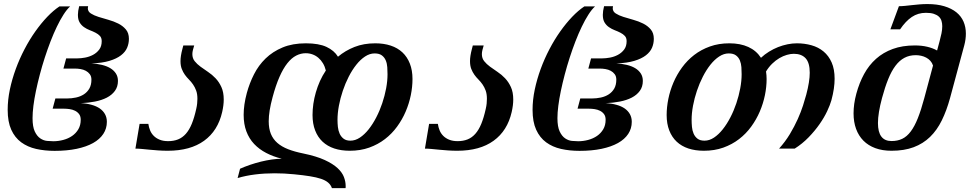

<svg xmlns="http://www.w3.org/2000/svg" viewBox="-20 -747 4926 965"><path d="M244.6 -200.7 258.3 -252H314.9Q339.4 -252 361.8 -256.8Q384.3 -261.7 401.6 -272.9Q418.9 -284.2 429.2 -302.2Q439.5 -320.3 439.5 -346.7Q439.5 -363.3 431.4 -374Q423.3 -384.8 411.4 -391.1Q399.4 -397.5 384.8 -399.9Q370.1 -402.3 356.9 -402.3H298.8L312.5 -453.6H369.1Q386.2 -453.6 407.5 -457.5Q428.7 -461.4 447.3 -471.2Q465.8 -481 478.5 -497.6Q491.2 -514.2 491.2 -540Q491.2 -556.6 482.4 -566.2Q473.6 -575.7 460.2 -582.5Q446.8 -589.4 431.4 -595.2Q416 -601.1 402.6 -610.4Q389.2 -619.6 380.4 -634Q371.6 -648.4 371.6 -672.4Q371.6 -690.9 377.9 -715.8H422.9Q421.4 -710.4 421.4 -705.6Q421.4 -689 436.8 -679.2Q452.1 -669.4 475.1 -662.1Q498 -654.8 524.7 -647.5Q551.3 -640.1 574.2 -628.7Q597.2 -617.2 612.5 -599.1Q627.9 -581.1 627.9 -551.8Q627.9 -528.3 618.9 -507.1Q609.9 -485.8 588.1 -469Q566.4 -452.1 530.3 -441.2Q494.1 -430.2 439.9 -428.2Q467.8 -426.8 492.2 -420.9Q516.6 -415 534.4 -404.3Q552.2 -393.6 562.5 -377.7Q572.8 -361.8 572.8 -340.3Q572.8 -311 557.6 -290.3Q542.5 -269.5 516.8 -256.3Q491.2 -243.2 457.5 -236.6Q423.8 -230 386.2 -228.5Q416 -227.1 440.4 -220.2Q464.8 -213.4 481.7 -201.7Q498.5 -189.9 507.8 -173.1Q517.1 -156.2 517.1 -134.8Q517.1 -101.1 499.3 -74Q481.4 -46.9 447.8 -28.1Q414.1 -9.3 365.2 1Q316.4 11.2 254.4 11.2Q204.6 11.2 161.6 1.5Q118.7 -8.3 86.7 -31.7Q54.7 -55.2 36.6 -95Q18.6 -134.8 18.6 -194.8Q18.6 -244.6 29.5 -296.9Q40.5 -349.1 59.3 -400.4Q78.1 -451.7 103.3 -499.8Q128.4 -547.9 157.5 -588.9Q186.5 -629.9 217.5 -662.4Q248.5 -694.8 278.8 -714.8H332.5Q315.9 -699.7 299.1 -673.3Q282.2 -647 265.9 -613Q249.5 -579.1 234.1 -539.3Q218.8 -499.5 205.1 -457.3Q191.4 -415 180.2 -372.3Q168.9 -329.6 160.6 -289.8Q152.3 -250 147.9 -215.1Q143.6 -180.2 143.6 -153.3Q143.6 -109.9 154.8 -86.2Q166 -62.5 182.4 -51.5Q198.7 -40.5 216.6 -38.8Q234.4 -37.1 247.6 -37.1Q272.9 -37.1 297.9 -43.7Q322.8 -50.3 342.3 -63.7Q361.8 -77.1 373.8 -97.4Q385.7 -117.7 385.7 -145Q385.7 -162.6 377.7 -173.3Q369.6 -184.1 357.4 -190.2Q345.2 -196.3 330.6 -198.5Q315.9 -200.7 302.7 -200.7Z M825.2 -37.6Q853 -37.6 875 -46.4Q897 -55.2 914.1 -74.5Q931.2 -93.8 943.8 -124.5Q956.5 -155.3 966.3 -199.7Q969.7 -214.4 970.9 -226.8Q972.2 -239.3 972.2 -250.5Q972.2 -274.9 965.8 -292Q959.5 -309.1 950.2 -322.5Q940.9 -335.9 929.7 -347.2Q918.5 -358.4 909.2 -371.3Q899.9 -384.3 893.6 -400.6Q887.2 -417 887.2 -439.9Q887.2 -464.8 896.5 -500L901.4 -518.6H956.1L949.7 -496.1Q946.8 -484.9 946.8 -475.1Q946.8 -454.1 958.5 -439.5Q970.2 -424.8 987.8 -411.9Q1005.4 -398.9 1025.6 -385.5Q1045.9 -372.1 1063.5 -353.5Q1081.1 -335 1092.8 -309.3Q1104.5 -283.7 1104.5 -246.6Q1104.5 -218.3 1096.7 -184.1Q1075.2 -89.8 1005.9 -39.6Q936.5 10.7 823.2 10.7Q797.9 10.7 774.9 9Q752 7.3 731.4 5.4Q710.9 3.4 693.4 1.7Q675.8 0 660.6 0L681.6 -124.5H725.6Q728 -107.4 734.4 -91.8Q740.7 -76.2 752.7 -64.2Q764.6 -52.2 782.5 -44.9Q800.3 -37.6 825.2 -37.6Z M1737.8 10.7Q1694.8 10.7 1660.2 -0.7Q1625.5 -12.2 1601.3 -34.9Q1577.1 -57.6 1564 -91.3Q1550.8 -125 1550.8 -168.9Q1550.8 -196.3 1554.9 -225.1Q1559.1 -253.9 1567.4 -282.7Q1575.7 -311.5 1588.1 -339.4Q1600.6 -367.2 1617.7 -392.6Q1612.8 -413.1 1603 -429.2Q1593.3 -445.3 1580.1 -456.5Q1566.9 -467.8 1550.8 -473.6Q1534.7 -479.5 1516.6 -479.5Q1491.7 -479.5 1468.5 -467.5Q1445.3 -455.6 1424.3 -429.2Q1403.3 -402.8 1384.8 -360.8Q1366.2 -318.8 1350.1 -258.8Q1340.3 -222.7 1335.4 -192.6Q1330.6 -162.6 1330.6 -137.7Q1330.6 -101.1 1341.3 -74.5Q1352.1 -47.9 1373.8 -28.8Q1395.5 -9.8 1428 2.9Q1460.4 15.6 1504.4 24.4Q1570.3 38.1 1611.8 57.1Q1653.3 76.2 1676.8 98.1Q1700.2 120.1 1708.7 143.1Q1717.3 166 1717.3 187.5Q1717.3 190.4 1717.3 193.1Q1717.3 195.8 1716.8 198.7H1648.4Q1642.6 182.1 1629.2 170.7Q1615.7 159.2 1593 151.6Q1570.3 144 1536.9 138.7Q1503.4 133.3 1457.5 128.9Q1432.6 126.5 1408.2 125.2Q1383.8 124 1359.9 124Q1308.6 124 1262 129.9Q1215.3 135.7 1174.3 147.9L1186.5 101.1Q1209.5 90.8 1236.6 81.5Q1263.7 72.3 1291.5 65.4Q1319.3 58.6 1346.4 54.7Q1373.5 50.8 1396.5 50.8Q1353 40 1317.9 21.7Q1282.7 3.4 1257.3 -23.4Q1231.9 -50.3 1218.3 -86.7Q1204.6 -123 1204.6 -169.9Q1204.6 -194.8 1208.5 -222.2Q1212.4 -249.5 1220.7 -280.3Q1233.9 -328.6 1256.6 -373.5Q1279.3 -418.5 1314.9 -453.1Q1350.6 -487.8 1400.4 -508.5Q1450.2 -529.3 1517.1 -529.3Q1582.5 -529.3 1621.1 -511.2Q1659.7 -493.2 1678.7 -461.9Q1715.3 -492.7 1761.7 -511Q1808.1 -529.3 1866.2 -529.3Q1909.2 -529.3 1943.8 -517.8Q1978.5 -506.3 2002.7 -483.6Q2026.9 -460.9 2040 -427.2Q2053.2 -393.6 2053.2 -349.6Q2053.2 -310.5 2044.7 -268.6Q2036.1 -226.6 2019 -186.5Q2002 -146.5 1975.8 -110.6Q1949.7 -74.7 1914.8 -47.9Q1879.9 -21 1835.7 -5.1Q1791.5 10.7 1737.8 10.7ZM1927.7 -374Q1927.7 -390.6 1926.5 -409.2Q1925.3 -427.7 1918.9 -443.1Q1912.6 -458.5 1899.4 -468.5Q1886.2 -478.5 1862.8 -478.5Q1838.4 -478.5 1814.9 -463.1Q1791.5 -447.8 1770.8 -421.6Q1750 -395.5 1732.7 -361.6Q1715.3 -327.6 1702.9 -290.5Q1690.4 -253.4 1683.3 -215.6Q1676.3 -177.7 1676.3 -144.5Q1676.3 -127.4 1678.2 -109.1Q1680.2 -90.8 1687 -75.4Q1693.8 -60.1 1706.8 -50Q1719.7 -40 1741.2 -40Q1765.6 -40 1788.8 -55.4Q1812 -70.8 1832.8 -96.9Q1853.5 -123 1871.1 -157Q1888.7 -190.9 1901.1 -228Q1913.6 -265.1 1920.7 -302.7Q1927.7 -340.3 1927.7 -374Z M2280.3 -37.6Q2308.1 -37.6 2330.1 -46.4Q2352.1 -55.2 2369.1 -74.5Q2386.2 -93.8 2398.9 -124.5Q2411.6 -155.3 2421.4 -199.7Q2424.8 -214.4 2426 -226.8Q2427.2 -239.3 2427.2 -250.5Q2427.2 -274.9 2420.9 -292Q2414.6 -309.1 2405.3 -322.5Q2396 -335.9 2384.8 -347.2Q2373.5 -358.4 2364.3 -371.3Q2355 -384.3 2348.6 -400.6Q2342.3 -417 2342.3 -439.9Q2342.3 -464.8 2351.6 -500L2356.4 -518.6H2411.1L2404.8 -496.1Q2401.9 -484.9 2401.9 -475.1Q2401.9 -454.1 2413.6 -439.5Q2425.3 -424.8 2442.9 -411.9Q2460.4 -398.9 2480.7 -385.5Q2501 -372.1 2518.6 -353.5Q2536.1 -335 2547.9 -309.3Q2559.6 -283.7 2559.6 -246.6Q2559.6 -218.3 2551.8 -184.1Q2530.3 -89.8 2460.9 -39.6Q2391.6 10.7 2278.3 10.7Q2252.9 10.7 2230 9Q2207 7.3 2186.5 5.4Q2166 3.4 2148.4 1.7Q2130.9 0 2115.7 0L2136.7 -124.5H2180.7Q2183.1 -107.4 2189.5 -91.8Q2195.8 -76.2 2207.8 -64.2Q2219.7 -52.2 2237.5 -44.9Q2255.4 -37.6 2280.3 -37.6Z M2882.8 -200.7 2896.5 -252H2953.1Q2977.5 -252 3000 -256.8Q3022.5 -261.7 3039.8 -272.9Q3057.1 -284.2 3067.4 -302.2Q3077.6 -320.3 3077.6 -346.7Q3077.6 -363.3 3069.6 -374Q3061.5 -384.8 3049.6 -391.1Q3037.6 -397.5 3022.9 -399.9Q3008.3 -402.3 2995.1 -402.3H2937L2950.7 -453.6H3007.3Q3024.4 -453.6 3045.7 -457.5Q3066.9 -461.4 3085.4 -471.2Q3104 -481 3116.7 -497.6Q3129.4 -514.2 3129.4 -540Q3129.4 -556.6 3120.6 -566.2Q3111.8 -575.7 3098.4 -582.5Q3085 -589.4 3069.6 -595.2Q3054.2 -601.1 3040.8 -610.4Q3027.3 -619.6 3018.6 -634Q3009.8 -648.4 3009.8 -672.4Q3009.8 -690.9 3016.1 -715.8H3061Q3059.6 -710.4 3059.6 -705.6Q3059.6 -689 3075 -679.2Q3090.3 -669.4 3113.3 -662.1Q3136.2 -654.8 3162.8 -647.5Q3189.5 -640.1 3212.4 -628.7Q3235.4 -617.2 3250.7 -599.1Q3266.1 -581.1 3266.1 -551.8Q3266.1 -528.3 3257.1 -507.1Q3248 -485.8 3226.3 -469Q3204.6 -452.1 3168.5 -441.2Q3132.3 -430.2 3078.1 -428.2Q3106 -426.8 3130.4 -420.9Q3154.8 -415 3172.6 -404.3Q3190.4 -393.6 3200.7 -377.7Q3210.9 -361.8 3210.9 -340.3Q3210.9 -311 3195.8 -290.3Q3180.7 -269.5 3155 -256.3Q3129.4 -243.2 3095.7 -236.6Q3062 -230 3024.4 -228.5Q3054.2 -227.1 3078.6 -220.2Q3103 -213.4 3119.9 -201.7Q3136.7 -189.9 3146 -173.1Q3155.3 -156.2 3155.3 -134.8Q3155.3 -101.1 3137.5 -74Q3119.6 -46.9 3085.9 -28.1Q3052.2 -9.3 3003.4 1Q2954.6 11.2 2892.6 11.2Q2842.8 11.2 2799.8 1.5Q2756.8 -8.3 2724.9 -31.7Q2692.9 -55.2 2674.8 -95Q2656.7 -134.8 2656.7 -194.8Q2656.7 -244.6 2667.7 -296.9Q2678.7 -349.1 2697.5 -400.4Q2716.3 -451.7 2741.5 -499.8Q2766.6 -547.9 2795.7 -588.9Q2824.7 -629.9 2855.7 -662.4Q2886.7 -694.8 2917 -714.8H2970.7Q2954.1 -699.7 2937.3 -673.3Q2920.4 -647 2904.1 -613Q2887.7 -579.1 2872.3 -539.3Q2856.9 -499.5 2843.3 -457.3Q2829.6 -415 2818.4 -372.3Q2807.1 -329.6 2798.8 -289.8Q2790.5 -250 2786.1 -215.1Q2781.7 -180.2 2781.7 -153.3Q2781.7 -109.9 2793 -86.2Q2804.2 -62.5 2820.6 -51.5Q2836.9 -40.5 2854.7 -38.8Q2872.6 -37.1 2885.7 -37.1Q2911.1 -37.1 2936 -43.7Q2960.9 -50.3 2980.5 -63.7Q3000 -77.1 3012 -97.4Q3023.9 -117.7 3023.9 -145Q3023.9 -162.6 3015.9 -173.3Q3007.8 -184.1 2995.6 -190.2Q2983.4 -196.3 2968.8 -198.5Q2954.1 -200.7 2940.9 -200.7Z M3517.6 10.7Q3474.6 10.7 3439.9 -0.7Q3405.3 -12.2 3381.1 -34.9Q3356.9 -57.6 3343.8 -91.3Q3330.6 -125 3330.6 -168.9Q3330.6 -208 3339.1 -250Q3347.7 -292 3364.7 -332Q3381.8 -372.1 3408 -408Q3434.1 -443.8 3469 -470.7Q3503.9 -497.6 3548.1 -513.4Q3592.3 -529.3 3646 -529.3Q3700.7 -529.3 3741 -511Q3781.2 -492.7 3804.7 -456.5Q3822.8 -473.6 3845 -487.3Q3867.2 -501 3890.6 -510.3Q3914.1 -519.5 3938.2 -524.4Q3962.4 -529.3 3984.9 -529.3Q4023.9 -529.3 4058.6 -519.5Q4093.3 -509.8 4119.1 -488.3Q4145 -466.8 4159.9 -433.1Q4174.8 -399.4 4174.8 -351.1Q4174.8 -327.6 4170.9 -300.8Q4167 -273.9 4158.7 -243.2Q4152.3 -220.2 4137.5 -188.5Q4122.6 -156.7 4099.1 -123Q4075.7 -89.4 4044.2 -56.9Q4012.7 -24.4 3974.1 0H3895.5Q3926.8 -34.7 3950 -73.2Q3973.1 -111.8 3989.5 -148.4Q4005.9 -185.1 4016.1 -217Q4026.4 -249 4032.2 -271Q4049.8 -337.4 4049.8 -381.3Q4049.8 -431.6 4029.1 -454.1Q4008.3 -476.6 3969.7 -476.6Q3953.6 -476.6 3934.8 -471.2Q3916 -465.8 3897.2 -454.8Q3878.4 -443.8 3861.1 -427Q3843.8 -410.2 3830.1 -387.7Q3833 -369.1 3833 -349.6Q3833 -310.5 3824.5 -268.6Q3815.9 -226.6 3798.8 -186.5Q3781.7 -146.5 3755.6 -110.6Q3729.5 -74.7 3694.6 -47.9Q3659.7 -21 3615.5 -5.1Q3571.3 10.7 3517.6 10.7ZM3707.5 -374Q3707.5 -390.6 3706.3 -409.2Q3705.1 -427.7 3698.7 -443.1Q3692.4 -458.5 3679.2 -468.5Q3666 -478.5 3642.6 -478.5Q3618.2 -478.5 3594.7 -463.1Q3571.3 -447.8 3550.5 -421.6Q3529.8 -395.5 3512.5 -361.6Q3495.1 -327.6 3482.7 -290.5Q3470.2 -253.4 3463.1 -215.6Q3456.1 -177.7 3456.1 -144.5Q3456.1 -127.4 3457.8 -109.1Q3459.5 -90.8 3466.1 -75.4Q3472.7 -60.1 3485.6 -50Q3498.5 -40 3521 -40Q3545.4 -40 3568.6 -55.4Q3591.8 -70.8 3612.5 -96.9Q3633.3 -123 3650.9 -157Q3668.5 -190.9 3680.9 -228Q3693.4 -265.1 3700.4 -302.7Q3707.5 -340.3 3707.5 -374Z M4284.2 -276.9Q4298.8 -330.6 4323 -375Q4347.2 -419.4 4383.1 -451.4Q4418.9 -483.4 4467.3 -501Q4515.6 -518.6 4578.1 -518.6Q4612.3 -518.6 4640.1 -512Q4668 -505.4 4689.9 -493.2L4702.6 -540.5Q4708 -560.1 4711.9 -579.1Q4715.8 -598.1 4715.8 -615.2Q4715.8 -629.9 4711.9 -642.3Q4708 -654.8 4698.5 -663.6Q4689 -672.4 4673.3 -677.5Q4657.7 -682.6 4633.8 -682.6Q4593.8 -682.6 4562.7 -661.6Q4531.7 -640.6 4503.9 -599.6H4455.1L4498 -715.8Q4512.2 -715.8 4528.6 -717.5Q4544.9 -719.2 4563 -721.2Q4581.1 -723.1 4600.6 -724.9Q4620.1 -726.6 4641.1 -726.6Q4689.9 -726.6 4726.3 -715.6Q4762.7 -704.6 4786.9 -685.1Q4811 -665.5 4822.8 -638.2Q4834.5 -610.8 4834.5 -578.1Q4834.5 -549.3 4826.7 -520L4754.9 -253.9Q4737.8 -191.4 4713.6 -142.1Q4689.5 -92.8 4654.5 -58.8Q4619.6 -24.9 4572 -7.1Q4524.4 10.7 4460.9 10.7Q4415 10.7 4379.4 -2.4Q4343.8 -15.6 4319.6 -40Q4295.4 -64.5 4282.7 -99.1Q4270 -133.8 4270 -177.2Q4270 -200.2 4273.4 -225.1Q4276.9 -250 4284.2 -276.9ZM4413.1 -254.4Q4392.6 -178.2 4392.6 -128.4Q4392.6 -38.1 4460.9 -38.1Q4491.2 -38.1 4514.6 -49.3Q4538.1 -60.5 4557.4 -86.2Q4576.7 -111.8 4593 -152.8Q4609.4 -193.8 4625.5 -253.9L4669.4 -417.5Q4665 -431.2 4656 -441.2Q4647 -451.2 4635 -457.5Q4623 -463.9 4609.4 -466.8Q4595.7 -469.7 4582.5 -469.7Q4550.8 -469.7 4525.9 -456.5Q4501 -443.4 4480.7 -416.5Q4460.4 -389.6 4444.1 -349.1Q4427.7 -308.6 4413.1 -254.4Z"/></svg>

Font: Arian AMU Serif
Style: Bold Italic
Weight: 700
Italic angle: -15°
Designer: Ruben Hakobyan (Tarumian)
Foundry: Ruben Hakobyan (Tarumian)
Version: Version 1.002